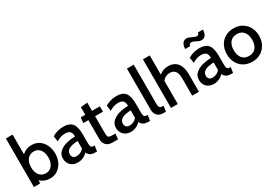

<svg xmlns="http://www.w3.org/2000/svg" viewBox="31 -1653 3646 2567"><g transform="rotate(-30 1854.0 -370.0)"><path d="M531 -247Q531 -176 503 -117.5Q475 -59 424.5 -24.5Q374 10 309 10Q264 10 226 -5Q188 -20 160 -48L154 0H59V-750H163V-446Q191 -473 228.5 -488Q266 -503 309 -503Q377 -503 427.5 -468Q478 -433 504.5 -374.5Q531 -316 531 -247ZM425 -247Q425 -321 390 -367.5Q355 -414 295 -414Q233 -414 195.5 -370Q158 -326 158 -247Q158 -166 195 -122.5Q232 -79 295 -79Q354 -79 389.5 -126.5Q425 -174 425 -247Z M585 -135Q585 -200 630.5 -239Q676 -278 741 -294.5Q806 -311 873 -312Q872 -369 848.5 -390.5Q825 -412 773 -412Q741 -412 709.5 -402.5Q678 -393 640 -370L628 -455Q665 -478 709.5 -490.5Q754 -503 801 -503Q893 -503 935 -453Q977 -403 977 -283V-168Q977 -129 980.5 -110Q984 -91 994.5 -83Q1005 -75 1028 -75H1040L1028 10H1005Q953 10 926.5 -6Q900 -22 884 -56Q857 -25 818 -7.5Q779 10 733 10Q668 10 626.5 -30Q585 -70 585 -135ZM873 -125V-241Q693 -235 693 -140Q693 -72 765 -72Q794 -72 823.5 -86Q853 -100 873 -125Z M1137 -113V-411H1058L1067 -494H1137V-611L1241 -621V-494H1362V-411H1241V-166Q1241 -120 1246.5 -102.5Q1252 -85 1269 -80Q1286 -75 1333 -75H1360L1352 10H1267Q1202 10 1169.5 -25.5Q1137 -61 1137 -113Z M1404 -135Q1404 -200 1449.5 -239Q1495 -278 1560 -294.5Q1625 -311 1692 -312Q1691 -369 1667.5 -390.5Q1644 -412 1592 -412Q1560 -412 1528.5 -402.5Q1497 -393 1459 -370L1447 -455Q1484 -478 1528.5 -490.5Q1573 -503 1620 -503Q1712 -503 1754 -453Q1796 -403 1796 -283V-168Q1796 -129 1799.5 -110Q1803 -91 1813.5 -83Q1824 -75 1847 -75H1859L1847 10H1824Q1772 10 1745.5 -6Q1719 -22 1703 -56Q1676 -25 1637 -7.5Q1598 10 1552 10Q1487 10 1445.5 -30Q1404 -70 1404 -135ZM1692 -125V-241Q1512 -235 1512 -140Q1512 -72 1584 -72Q1613 -72 1642.5 -86Q1672 -100 1692 -125Z M1928 -114V-750H2033V-165Q2033 -123 2038 -104.5Q2043 -86 2057 -80.5Q2071 -75 2104 -75L2091 10H2056Q1991 10 1959.5 -25Q1928 -60 1928 -114Z M2607 -275V0H2503V-265Q2503 -342 2476 -378Q2449 -414 2392 -414Q2323 -414 2280 -358V0H2175V-750H2280V-454Q2309 -478 2341.5 -490.5Q2374 -503 2417 -503Q2511 -503 2559 -442Q2607 -381 2607 -275Z M2685 -135Q2685 -200 2730.5 -239Q2776 -278 2841 -294.5Q2906 -311 2973 -312Q2972 -369 2948.5 -390.5Q2925 -412 2873 -412Q2841 -412 2809.5 -402.5Q2778 -393 2740 -370L2728 -455Q2765 -478 2809.5 -490.5Q2854 -503 2901 -503Q2993 -503 3035 -453Q3077 -403 3077 -283V-168Q3077 -129 3080.5 -110Q3084 -91 3094.5 -83Q3105 -75 3128 -75H3140L3128 10H3105Q3053 10 3026.5 -6Q3000 -22 2984 -56Q2957 -25 2918 -7.5Q2879 10 2833 10Q2768 10 2726.5 -30Q2685 -70 2685 -135ZM2973 -125V-241Q2793 -235 2793 -140Q2793 -72 2865 -72Q2894 -72 2923.5 -86Q2953 -100 2973 -125ZM2909 -604Q2905 -606 2891.5 -612.5Q2878 -619 2866.5 -622Q2855 -625 2846 -625Q2830 -625 2821 -614.5Q2812 -604 2812 -587H2733Q2735 -643 2757 -672.5Q2779 -702 2819 -702Q2836 -702 2853.5 -695.5Q2871 -689 2893 -678Q2914 -668 2928.5 -662.5Q2943 -657 2956 -657Q2972 -657 2981 -667Q2990 -677 2990 -694H3069Q3067 -638 3045 -608.5Q3023 -579 2983 -579Q2966 -579 2949 -585.5Q2932 -592 2909 -604Z M3180 -247Q3180 -318 3209.5 -376.5Q3239 -435 3295.5 -469.5Q3352 -504 3429 -504Q3505 -504 3561.5 -469.5Q3618 -435 3648 -376.5Q3678 -318 3678 -247Q3678 -176 3648 -117.5Q3618 -59 3561.5 -24.5Q3505 10 3429 10Q3352 10 3295.5 -24.5Q3239 -59 3209.5 -117.5Q3180 -176 3180 -247ZM3571 -247Q3571 -325 3534 -370Q3497 -415 3429 -415Q3361 -415 3324 -370Q3287 -325 3287 -247Q3287 -169 3324 -124Q3361 -79 3429 -79Q3497 -79 3534 -124Q3571 -169 3571 -247Z"/></g></svg>

Font: Cabin Medium
Style: Regular
Weight: 500
Designer: Pablo Impallari
Foundry: Pablo Impallari. http://www.impallari.com Igino Marini. http://www.ikern.com
Version: Version 2.001